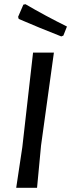

<svg xmlns="http://www.w3.org/2000/svg" viewBox="-20 -892 338 912"><path d="M101 -872Q195 -817 298 -766L281 -723L271 -719Q164 -761 69 -802L66 -812L91 -870ZM236 -642 175 -201 156 0H57L86 -193L137 -642Z"/></svg>

Font: Alegreya Sans Medium
Style: Italic
Weight: 500
Italic angle: -7°
Designer: Juan Pablo del Peral
Foundry: Huerta Tipografica
Version: Version 2.007